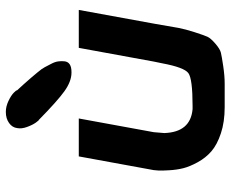

<svg xmlns="http://www.w3.org/2000/svg" viewBox="-86 -704 790 658"><g transform="rotate(-90 309.0 -375.0)"><path d="M389 -525Q359 -525 325 -549.5Q291 -574 227 -637Q226 -636 218 -647Q210 -658 203 -677Q196 -696 199 -711Q201 -728 216.5 -739Q232 -750 254 -750H255Q273 -750 292 -741Q311 -732 320.5 -722.5Q330 -713 328 -712Q332 -708 349 -689Q366 -670 371 -664Q376 -658 389.5 -642Q403 -626 407.5 -617Q412 -608 419 -595Q426 -582 427.5 -571Q429 -560 428 -550Q426 -525 391 -525ZM271 0Q220 0 181 -13Q142 -26 119.5 -45.5Q97 -65 82 -92.5Q67 -120 61.5 -142Q56 -164 54.5 -190Q53 -216 53.5 -225.5Q54 -235 55 -243L102 -500H232L185 -243L182 -207Q185 -117 264 -110Q269 -110 275 -110Q368 -110 387.5 -124.5Q407 -139 421 -214Q425 -233 427 -243L474 -500H604L556 -237Q547 -183 542.5 -159Q538 -135 527.5 -102.5Q517 -70 512 -59Q507 -48 488.5 -32Q470 -16 457.5 -13Q445 -10 411.5 -5Q378 0 351.5 0Q325 0 271 0Z"/></g></svg>

Font: Hermit
Style: Bold Italic
Weight: 700
Italic angle: -10°
Designer: Pablo Caro
Version: Version 2.000;PS 002.000;hotconv 1.0.88;makeotf.lib2.5.64775